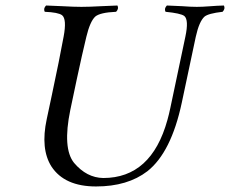

<svg xmlns="http://www.w3.org/2000/svg" viewBox="-20 -670 838 700"><path d="M236.3 -269Q207.5 -128.9 250 -76.2Q295.9 -22 356.4 -21Q531.7 -21 590.3 -232.4Q596.2 -253.4 601.1 -276.9L655.8 -536.1Q668.9 -597.7 651.9 -611.8Q638.7 -621.6 583.5 -627Q577.6 -638.7 588.4 -649.9Q612.3 -649.4 643.1 -647.5Q675.3 -645 697.3 -645Q716.8 -645 742.7 -647Q772.5 -649.4 796.4 -649.9Q802.2 -638.2 791.5 -627Q739.7 -621.1 725.6 -609.4Q706.1 -591.8 693.8 -536.1L642.6 -294.9Q604 -114.3 517.6 -45.9Q445.3 9.8 330.1 9.8Q215.3 9.8 167.5 -63Q127 -127 150.4 -235.8L168.5 -320.8Q196.8 -453.6 211.9 -536.1Q224.1 -600.6 206.1 -614.7Q191.9 -625 143.1 -627Q137.2 -638.7 147.9 -649.9Q169.9 -649.4 205.6 -647.5Q249.5 -645 276.9 -645Q305.2 -645 350.6 -647.5Q387.2 -649.4 408.2 -649.9Q414.1 -638.2 403.3 -627Q344.7 -624.5 327.1 -609.4Q308.1 -591.3 294.9 -536.1Q279.8 -474.1 260.3 -382.8Z"/></svg>

Font: Linux Libertine Display Slanted O
Style: Slanted
Weight: 400
Designer: Philipp H. Poll
Foundry: Philipp H. Poll
Version: Version 5.0.9